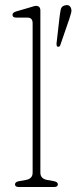

<svg xmlns="http://www.w3.org/2000/svg" viewBox="-20 -748 306 768"><path d="M141.5 -705.5V-57Q141.5 -33 169.5 -28L195 -23.5Q211.5 -20.5 211.5 -10.5Q211.5 0 196 0H55.5Q40 0 40 -10.5Q40 -20.5 56.5 -23.5L83 -28Q110.5 -33 110.5 -57V-655Q110.5 -677.5 90.5 -677.5H45.5Q30 -677.5 30 -689Q30 -698 45.5 -702.5L97 -717.5Q105.5 -720 112.5 -722.2Q119.5 -724.5 124 -724.5Q141.5 -724.5 141.5 -705.5ZM218 -678Q220.5 -698 223 -710Q225.5 -722 237.5 -726Q257 -732 263.5 -716.5Q267.5 -707.5 264.5 -696.5Q261.5 -685.5 257.5 -673L221 -567Q218.5 -560 211.5 -561Q207.5 -561.5 206.8 -565.5Q206 -569.5 206 -573Z"/></svg>

Font: Fraunces 72pt S100 Thin
Style: Regular
Weight: 100
Version: Version 1.000; ttfautohint (v1.8.3)